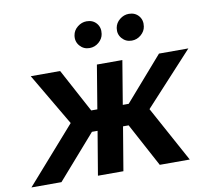

<svg xmlns="http://www.w3.org/2000/svg" viewBox="-98 -861 1055 955"><g transform="rotate(-10 429.5 -383.0)"><path d="M-14.9 0 233 -281.6 77.8 -545.5H226.2L344.5 -325.6H375.4L411.9 -545.5H540.5L503.9 -325.6H533.7L725.5 -545.5H873.9L631 -281.6L784.8 0H633.2L514.9 -220.2H486.5L449.6 0H321L358 -220.2H329.5L136.7 0ZM604 -632.5Q573.9 -632.5 554.7 -654.7Q535.5 -676.8 540.5 -707.4Q544.7 -732.6 565.7 -749.5Q586.6 -766.3 611.5 -766.3Q643.1 -766.3 661.4 -744.7Q679.7 -723 674.7 -691.4Q671.2 -667.6 650.7 -650Q630.3 -632.5 604 -632.5ZM391 -632.5Q360.8 -632.5 341.6 -654.8Q322.4 -677.2 327.4 -707.4Q331.3 -732.6 352.5 -749.5Q373.6 -766.3 398.4 -766.3Q430 -766.3 448.3 -744.7Q466.6 -723 461.6 -691.4Q458.1 -667.6 437.7 -650Q417.3 -632.5 391 -632.5Z"/></g></svg>

Font: Inter UI Semi Bold
Style: Italic
Weight: 600
Italic angle: -9.39999°
Designer: Rasmus Andersson
Foundry: rsms
Version: 3.2;8d6f07862